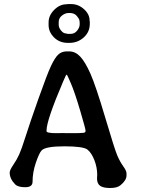

<svg xmlns="http://www.w3.org/2000/svg" viewBox="-20 -940 698 947"><path d="M269.5 -831.1V-817.4Q269.5 -803.7 281.2 -789.3Q293 -774.9 305.7 -774.9L314 -772.9H328.1Q347.7 -772.9 360.4 -788.8Q373 -804.7 373 -819.3V-829.6L372.6 -831.5Q372.6 -833 372.6 -834.5L371.1 -841.3Q371.1 -846.2 359.1 -861.1Q347.2 -876 323.2 -876H319.3Q301.8 -876 285.6 -863.3Q269.5 -850.6 269.5 -831.1ZM401.9 -293.5V-296.4Q401.9 -304.7 375.5 -394Q349.1 -483.4 330.3 -527.3Q311.5 -571.3 309.6 -571.3H307.6Q305.7 -571.3 291.5 -538.1Q209.5 -346.7 209.5 -295.9V-293Q209.5 -283.2 258.8 -283.2H274.9L279.3 -283.7L336.4 -283.2H361.3L365.2 -283.7H373L388.2 -284.7Q401.9 -284.7 401.9 -293.5ZM331.1 -919.9Q366.2 -919.9 394 -895Q421.9 -870.1 421.9 -838.9L422.9 -832V-822.3Q422.9 -782.2 393.1 -755.4Q363.3 -728.5 321.8 -728.5H314.9Q273.4 -728.5 246.6 -755.4Q219.7 -782.2 219.7 -816.4V-829.6Q219.7 -863.8 247.3 -891.4Q274.9 -918.9 307.6 -918.9L314 -919.9ZM185.1 -197.8Q172.9 -184.6 156.7 -137Q140.6 -89.4 140.6 -43.9Q140.6 -16.6 104.7 -16.6Q68.8 -16.6 55.2 -30.3Q27.8 -57.6 27.8 -88.9Q27.8 -101.1 45.4 -126.7Q63 -152.3 74.7 -178.2Q86.4 -204.1 106.2 -266.8Q126 -329.6 169.2 -451.9Q212.4 -574.2 231.9 -615.5Q251.5 -656.7 268.1 -671.6Q284.7 -686.5 308.6 -686.5H321.3Q351.6 -686.5 375.7 -660.9Q399.9 -635.3 426 -576.7Q452.1 -518.1 498.8 -360.8Q545.4 -203.6 558.6 -172.9Q571.8 -142.1 587.9 -119.9Q604 -97.7 604 -84.5V-74.2Q604 -50.8 573.7 -25.9Q557.6 -12.7 523.4 -12.7Q489.3 -12.7 473.9 -23.4Q458.5 -34.2 458.5 -60.5L459.5 -78.1Q459.5 -113.8 445.6 -149.9Q431.6 -186 411.4 -202.1Q391.1 -218.3 297.4 -218.3Q203.6 -218.3 185.1 -197.8Z"/></svg>

Font: Averia Gruesa Libre
Style: Regular
Weight: 400
Italic angle: -1.70001°
Version: Version 1.002